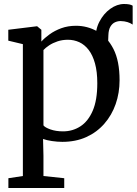

<svg xmlns="http://www.w3.org/2000/svg" viewBox="-20 -699 684 961"><path d="M517 -386 473 -418.5 459 -497Q456 -548.5 477.2 -589.8Q498.5 -631 532.2 -655Q566 -679 601 -679Q631.5 -679 644 -670.5V-576Q632.5 -584 617.8 -588.5Q603 -593 585 -593.5Q570.5 -594 556.2 -587.8Q542 -581.5 532.8 -566Q523.5 -550.5 522.5 -523.5ZM22 242V193L94.5 182V-478L21.5 -495.5V-550L164 -567.5H166L187 -550V-491Q203 -509 228.2 -527.2Q253.5 -545.5 286.8 -557.8Q320 -570 360.5 -570Q417 -570 467 -542Q517 -514 547.8 -454Q578.5 -394 578.5 -297.5Q578.5 -234 559 -178.2Q539.5 -122.5 502.2 -79.8Q465 -37 412 -13Q359 11 292 11Q267.5 11 240.2 7Q213 3 195.5 -3.5L197.5 80.5V182L301.5 193V242ZM295.5 -41.5Q343.5 -41.5 382.2 -66.5Q421 -91.5 444 -144.5Q467 -197.5 467 -282.5Q467 -340 455.5 -381.5Q444 -423 423.8 -449.2Q403.5 -475.5 376.8 -487.8Q350 -500 320 -500Q292 -500 268 -492Q244 -484 226 -472Q208 -460 197.5 -448.5V-71.5Q205 -61 232.5 -51.2Q260 -41.5 295.5 -41.5Z"/></svg>

Font: Merriweather Light 18pt
Style: Regular
Weight: 400
Version: Version 2.100